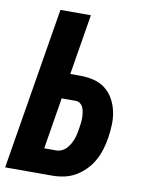

<svg xmlns="http://www.w3.org/2000/svg" viewBox="-83 -796 666 857"><g transform="rotate(10 250.0 -367.5)"><path d="M0 0 121 -735H259L214 -461H259Q290 -461 319.5 -454Q349 -447 372 -429.5Q395 -412 409.5 -386.5Q424 -361 430.5 -331.5Q437 -302 436 -271Q435 -240 430 -209Q426 -183 418 -156.5Q410 -130 396.5 -105.5Q383 -81 362.5 -60Q342 -39 317.5 -25Q293 -11 266 -5.5Q239 0 212 0ZM212 -114Q224 -114 236 -119.5Q248 -125 257 -134.5Q266 -144 272.5 -155.5Q279 -167 283.5 -179Q288 -191 290.5 -203Q293 -215 295 -227Q297 -239 298.5 -251Q300 -263 300 -275Q300 -287 298.5 -299Q297 -311 293 -321.5Q289 -332 280 -339.5Q271 -347 259 -347H195L157 -114Z"/></g></svg>

Font: Iosevka Curly Heavy Oblique
Style: Regular
Weight: 900
Italic angle: -9°
Monospace: yes
Designer: Belleve Invis
Foundry: Belleve Invis
Version: Version 11.1.0; ttfautohint (v1.8.3)